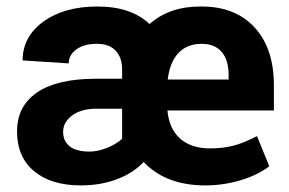

<svg xmlns="http://www.w3.org/2000/svg" viewBox="-20 -558 884 588"><path d="M32.2 0ZM608.4 9.8Q487.8 9.8 419.9 -62Q388.7 -28.3 338.6 -9.3Q288.6 9.8 227.5 9.8Q136.7 9.8 84.5 -33.7Q32.2 -77.1 32.2 -155.8Q32.2 -232.4 92.8 -274.4Q153.3 -316.4 272 -316.9H354V-344.7Q354 -381.8 334.2 -402.8Q314.5 -423.8 276.9 -423.8Q236.8 -423.8 213.6 -406.5Q190.4 -389.2 190.4 -363.8L49.3 -373Q49.3 -445.8 113 -491.9Q176.8 -538.1 278.3 -538.1Q381.3 -538.1 438 -484.4Q499.5 -539.1 597.2 -538.1Q700.7 -538.1 759.8 -473.9Q818.8 -409.7 818.8 -296.4V-219.7H492.7Q498 -163.1 532 -133.3Q565.9 -103.5 623 -103.5Q660.6 -103.5 692.6 -111.3Q724.6 -119.1 767.1 -141.1L804.7 -48.8Q769 -21.5 716.6 -5.9Q664.1 9.8 608.4 9.8ZM254.4 -93.8Q278.3 -93.8 306.6 -104.7Q335 -115.7 354 -132.8V-225.1H273.9Q227.5 -224.6 200.4 -204.1Q173.3 -183.6 173.3 -153.8Q173.3 -126.5 193.1 -110.1Q212.9 -93.8 254.4 -93.8ZM597.2 -423.8Q553.2 -423.8 526.6 -395.8Q500 -367.7 493.7 -314.5H680.2V-328.1Q680.2 -374 658.9 -398.9Q637.7 -423.8 597.2 -423.8Z"/></svg>

Font: Roboto
Style: Bold
Weight: 700
Designer: Google
Version: Version 2.134; 2016; ttfautohint (v1.6)